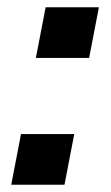

<svg xmlns="http://www.w3.org/2000/svg" viewBox="-20 -510 306 530"><path d="M11 0H158L185 -140H38ZM79 -350H226L253 -490H106Z"/></svg>

Font: Uncut Sans Semibold Italic
Style: Regular
Weight: 600
Italic angle: -11°
Designer: Kasper Nordkvist
Foundry: UNCUT.wtf
Version: Version 1.304;Glyphs 3.2 (3246)